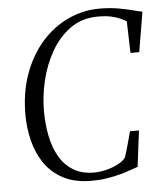

<svg xmlns="http://www.w3.org/2000/svg" viewBox="-54 -798 717 853"><g transform="rotate(-5 305.0 -371.5)"><path d="M320.5 8Q245.5 8 194 -19.2Q142.5 -46.5 111.5 -92Q80.5 -137.5 66.8 -193.5Q53 -249.5 52.5 -306.5Q52 -407 81.2 -489Q110.5 -571 161.8 -629.5Q213 -688 279.8 -719.5Q346.5 -751 421 -751Q467 -751 504 -744.5Q541 -738 567.8 -730.8Q594.5 -723.5 610.5 -721L580.5 -543H541.5L537.5 -684Q526.5 -691 510.8 -698.2Q495 -705.5 471 -711Q447 -716.5 411.5 -716.5Q341 -716.5 289 -679.8Q237 -643 202.8 -583.2Q168.5 -523.5 152 -453Q135.5 -382.5 136 -314.5Q136.5 -260 146.5 -208.5Q156.5 -157 179.5 -116.2Q202.5 -75.5 240.8 -51.5Q279 -27.5 335.5 -27.5Q358.5 -27.5 387 -34.2Q415.5 -41 440.2 -53.5Q465 -66 476.5 -82.5Q481 -95.5 485.2 -110Q489.5 -124.5 493.5 -139.2Q497.5 -154 501.5 -168.5Q505.5 -183 509 -196.5H549L529 -36Q515 -31 494 -23.8Q473 -16.5 446.5 -9.2Q420 -2 388.2 3Q356.5 8 320.5 8Z"/></g></svg>

Font: Merriweather 96pt Light
Style: Italic
Weight: 300
Italic angle: -7.8°
Version: Version 2.101